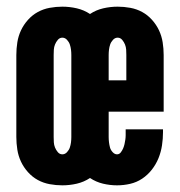

<svg xmlns="http://www.w3.org/2000/svg" viewBox="-20 -548 540 576"><path d="M167 8Q148 8 129 4.5Q110 1 93.5 -8Q77 -17 64 -31.5Q51 -46 43 -63Q35 -80 32 -99Q29 -118 29 -137V-383Q29 -402 32 -421Q35 -440 43 -457Q51 -474 64 -488.5Q77 -503 93.5 -512Q110 -521 129 -524.5Q148 -528 167 -528Q189 -528 210.5 -523Q232 -518 250 -506Q268 -518 289.5 -523Q311 -528 333 -528Q352 -528 371 -524.5Q390 -521 406.5 -512Q423 -503 436 -488.5Q449 -474 457 -457Q465 -440 468 -421Q471 -402 471 -383V-213H306V-137Q306 -129 307 -121Q308 -113 310 -105.5Q312 -98 318 -91.5Q324 -85 331 -85Q338 -85 342.5 -91Q347 -97 349.5 -103Q352 -109 353.5 -115.5Q355 -122 356 -129Q357 -136 357 -142.5Q357 -149 357 -156V-160H469V-151Q469 -132 466 -112Q463 -92 455.5 -73.5Q448 -55 435.5 -39Q423 -23 406.5 -12Q390 -1 370.5 3.5Q351 8 331 8Q310 8 289 3Q268 -2 250 -14Q232 -2 210.5 3Q189 8 167 8ZM306 -307H359V-383Q359 -391 358.5 -399Q358 -407 355 -414.5Q352 -422 346.5 -428.5Q341 -435 333 -435Q325 -435 319 -428.5Q313 -422 310.5 -414.5Q308 -407 307 -399Q306 -391 306 -383ZM167 -85Q175 -85 181 -91.5Q187 -98 189.5 -105.5Q192 -113 193 -121Q194 -129 194 -137V-383Q194 -391 193 -399Q192 -407 189.5 -414.5Q187 -422 181 -428.5Q175 -435 167 -435Q159 -435 153.5 -428.5Q148 -422 145 -414.5Q142 -407 141.5 -399Q141 -391 141 -383V-137Q141 -129 141.5 -121Q142 -113 145 -105.5Q148 -98 153.5 -91.5Q159 -85 167 -85Z"/></svg>

Font: Iosevka Term Curly Heavy
Style: Regular
Weight: 900
Designer: Belleve Invis
Foundry: Belleve Invis
Version: Version 32.3.0